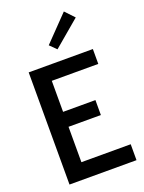

<svg xmlns="http://www.w3.org/2000/svg" viewBox="-184 -1105 895 1190"><g transform="rotate(-20 263.5 -510.0)"><path d="M450.7 -960 276.9 -813 234.4 -855 394 -1020ZM60.1 0V-739.7H483.4V-641.6H176.8V-437H390.1V-338.4H176.8V-105H502V0Z"/></g></svg>

Font: News Cycle
Style: Bold
Weight: 700
Version: Version 0.5.1